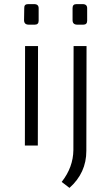

<svg xmlns="http://www.w3.org/2000/svg" viewBox="-20 -708 512 934"><path d="M146 -688Q169 -688 168 -666V-607Q168 -588 149 -588H120Q97 -588 97 -610L98 -669Q97 -688 117 -688ZM382 -688Q405 -688 404 -666V-607Q404 -588 385 -588H356Q333 -588 333 -610V-669Q333 -688 352 -688ZM101 0 102 -484H165L164 0ZM400 26Q400 133 318 206L280 177Q336 106 337 22L338 -484H401Z"/></svg>

Font: Taylor Sans Light
Style: Regular
Weight: 300
Italic angle: -8°
Designer: Natanael Gama
Version: Version 1.001 September 8, 2015